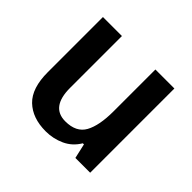

<svg xmlns="http://www.w3.org/2000/svg" viewBox="-135 -701 872 872"><g transform="rotate(45 301.0 -265.5)"><path d="M529 -541H407V-272Q407 -181 380.5 -133Q354 -85 284 -85Q192 -85 192 -208V-541H70V-187Q70 -84 119 -37Q168 10 253 10Q301 10 343.5 -9.5Q386 -29 411 -71H418L434 0H529Z"/></g></svg>

Font: Noto Sans Display Medium
Style: Regular
Weight: 500
Designer: Monotype Design Team
Foundry: Monotype Imaging Inc.
Version: Version 1.900